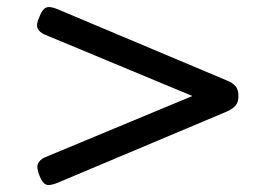

<svg xmlns="http://www.w3.org/2000/svg" viewBox="-20 -724 803 550"><path d="M144 -200Q122 -191 111.5 -195.5Q101 -200 93 -221Q84 -243 88.5 -254.5Q93 -266 108 -273L531 -449L108 -625Q92 -632 87.5 -643.5Q83 -655 93 -676Q101 -697 111.5 -702Q122 -707 144 -698L631 -493Q648 -486 655.5 -476Q663 -466 663 -449Q663 -432 655.5 -422.5Q648 -413 631 -405Z"/></svg>

Font: Playwrite CL
Style: Regular
Weight: 400
Designer: Veronika Burian, José Scaglione
Foundry: TypeTogether
Version: Version 1.002